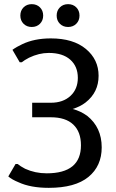

<svg xmlns="http://www.w3.org/2000/svg" viewBox="-20 -895 560 925"><path d="M172.5 -780.5Q157 -765 133 -765Q109 -765 93.5 -780.5Q78 -796 78 -820Q78 -844 93.5 -859.5Q109 -875 133 -875Q157 -875 172.5 -859.5Q188 -844 188 -820Q188 -796 172.5 -780.5ZM347.5 -780.5Q332 -765 308 -765Q284 -765 268.5 -780.5Q253 -796 253 -820Q253 -844 268.5 -859.5Q284 -875 308 -875Q332 -875 347.5 -859.5Q363 -844 363 -820Q363 -796 347.5 -780.5ZM215 10Q127 10 69 -17Q37 -30 20 -45L55 -105H65Q78 -94 101 -82Q149 -60 205 -60Q370 -60 370 -195Q370 -260 333 -295Q296 -330 225 -330H135V-400H225Q284 -400 319.5 -433Q355 -466 355 -520Q355 -575 318.5 -607.5Q282 -640 215 -640Q168 -640 120 -617Q97 -605 85 -595H75L40 -655Q59 -669 87 -682Q145 -710 225 -710Q333 -710 394 -659Q455 -608 455 -530Q455 -450 392 -401Q366 -381 330 -370Q368 -360 400 -337Q470 -281 470 -185Q470 -95 406 -42.5Q342 10 215 10Z"/></svg>

Font: Scada
Style: Regular
Weight: 400
Designer: Jovanny Lemonad
Foundry: Jovanny Lemonad
Version: Version 4.100;PS 004.100;hotconv 1.0.88;makeotf.lib2.5.64775